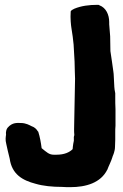

<svg xmlns="http://www.w3.org/2000/svg" viewBox="-20 -714 507 793"><path d="M5 -158C4 -150 1 -137 6 -119C10 -102 14 -81 20 -59C29 6 73 31 127 45C157 54 196 58 237 58C247 59 261 59 270 59C336 59 396 41 423 -13L424 -14V-15C429 -29 439 -47 445 -67V-68C447 -72 455 -90 455 -108L456 -137V-166C456 -176 456 -185 457 -195V-263C456 -279 456 -297 456 -314V-329C454 -340 452 -349 452 -357V-359C451 -372 451 -384 450 -397C450 -404 449 -414 448 -420C444 -446 441 -473 436 -503L435 -564L431 -614V-623C431 -653 418 -682 391 -692L387 -694H382C348 -694 316 -690 287 -678C283 -676 272 -671 272 -666C270 -638 273 -610 275 -598C279 -575 282 -551 284 -530L288 -460L289 -419L290 -389L286 -181C286 -172 286 -165 287 -156C284 -148 285 -143 285 -143V-138C286 -131 283 -128 281 -109C281 -107 280 -101 280 -98C267 -85 246 -75 213 -75H202C183 -75 173 -85 152 -102C149 -125 145 -148 138 -170L136 -172C130 -182 122 -189 110 -193C102 -197 87 -206 66 -206C53 -206 31 -210 11 -186C2 -173 5 -159 5 -158Z"/></svg>

Font: Vapor
Style: Blk
Weight: 900
Foundry: Cannot Into Space Fonts
Version: Version 0.179